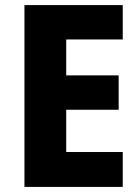

<svg xmlns="http://www.w3.org/2000/svg" viewBox="-20 -734 551 754"><path d="M462 0H76V-714H462V-579H240V-438H446V-303H240V-137H462Z"/></svg>

Font: Noto Sans Devanagari UI SemiCondensed ExtraBold
Style: Regular
Weight: 800
Width: 4
Designer: Jelle Bosma - Monotype Design Team
Foundry: Monotype Imaging Inc.
Version: Version 2.004; ttfautohint (v1.8.4.7-5d5b)